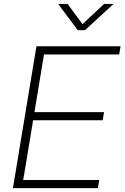

<svg xmlns="http://www.w3.org/2000/svg" viewBox="-20 -965 639 985"><path d="M46.4 0 167 -727.5H598.6L591.3 -685.5H205.6L156.7 -389.6H513.7L506.8 -348.1H149.9L99.1 -41.5H488.8L481.9 0ZM326.7 -944.8 403.3 -841.3 514.2 -944.8H561.5L561 -943.4L416 -810.1H378.9L279.3 -943.4L279.8 -944.8Z"/></svg>

Font: Inter 24pt ExtraLight
Style: Italic
Weight: 250
Italic angle: -9.3988°
Version: Version 4.001;git-66647c0bb